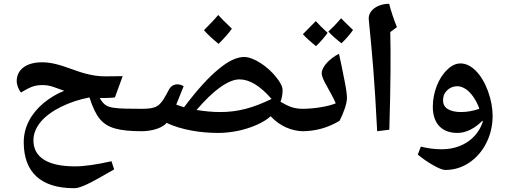

<svg xmlns="http://www.w3.org/2000/svg" viewBox="-20 -835 2666 1011"><path d="M370 156C405 156 453 131 581 57L567 14C487 32 424 41 375 41C234 41 156 -5 156 -96C156 -130 169 -162 194 -193C245 -254 346 -302 451 -322C468 -269 486 -232 506 -208C546 -161 604 -144 732 -144C738 -144 741 -147 741 -152V-254C741 -260 738 -262 732 -262C660 -262 613 -263 592 -266C542 -271 528 -281 505 -319H535C545 -319 569 -320 585 -322L626 -434L535 -433C484 -433 433 -443 361 -470C287 -497 245 -507 201 -507C118 -507 68 -468 68 -408C68 -387 79 -360 91 -348C146 -382 169 -387 205 -387C223 -387 242 -384 262 -377C281 -370 299 -364 318 -357C278 -341 242 -319 209 -292C144 -237 105 -167 105 -86C105 71 194 156 370 156Z M1131 -604C1161 -634 1185 -661 1201 -684C1167 -716 1144 -740 1129 -756C1109 -732 1084 -706 1054 -676C1072 -655 1098 -631 1131 -604ZM1129 -135C1163 -135 1197 -139 1233 -146C1305 -161 1373 -192 1405 -223C1453 -171 1517 -144 1578 -144C1584 -144 1587 -147 1587 -152V-254C1587 -260 1584 -262 1578 -262C1531 -262 1505 -271 1457 -299C1464 -317 1468 -338 1468 -361C1468 -378 1457 -401 1434 -429C1390 -485 1315 -535 1266 -535C1227 -535 1182 -514 1131 -471C1079 -429 1018 -362 949 -270C935 -275 922 -279 908 -284C921 -316 934 -348 947 -381C937 -387 926 -391 915 -391C896 -391 880 -382 870 -364C865 -354 860 -345 855 -336C821 -274 803 -262 724 -262C718 -262 716 -260 716 -254V-152C716 -147 718 -144 724 -144C767 -144 812 -154 840 -173C847 -177 853 -182 857 -188C937 -150 1040 -135 1129 -135ZM1139 -245C1099 -245 1058 -249 1015 -256C1102 -358 1182 -417 1241 -417C1294 -417 1350 -383 1410 -314C1312 -267 1235 -245 1139 -245Z M1778 -607C1801 -629 1821 -652 1839 -677C1809 -706 1788 -726 1776 -739C1756 -715 1734 -692 1709 -669C1727 -649 1750 -629 1778 -607ZM1644 -592C1668 -615 1688 -638 1705 -662C1676 -689 1655 -710 1643 -724C1620 -701 1598 -678 1575 -655C1592 -636 1615 -615 1644 -592ZM1570 -144C1641 -144 1707 -162 1768 -199C1789 -240 1807 -289 1807 -320C1807 -333 1804 -360 1796 -401C1786 -455 1774 -510 1765 -552C1716 -527 1674 -483 1674 -450C1674 -433 1684 -412 1698 -387C1710 -365 1735 -322 1748 -291C1711 -275 1636 -262 1570 -262C1564 -262 1562 -260 1562 -254V-152C1562 -147 1564 -144 1570 -144Z M1966 -144 2030 -152C2037 -380 2038 -555 2035 -666L2070 -692C2054 -732 2040 -773 2029 -815C1969 -815 1916 -780 1922 -730C1941 -539 1952 -419 1966 -144Z M2324 60C2369 60 2411 48 2450 22C2527 -29 2574 -123 2574 -224C2574 -266 2566 -309 2550 -354C2517 -444 2462 -501 2405 -501C2381 -501 2357 -490 2335 -468C2289 -425 2259 -348 2259 -273C2259 -185 2306 -135 2389 -135C2435 -135 2482 -160 2521 -200L2522 -193C2492 -104 2410 -49 2306 -49C2268 -49 2232 -54 2196 -63L2180 -21C2230 21 2299 60 2324 60ZM2409 -245C2348 -245 2313 -266 2313 -306C2313 -315 2314 -324 2317 -333C2328 -361 2355 -381 2388 -381C2404 -381 2419 -375 2434 -365C2465 -344 2492 -299 2504 -262C2471 -251 2439 -245 2409 -245Z"/></svg>

Font: Noto Naskh Arabic UI
Style: Bold
Weight: 700
Designer: Monotype Design Team, David Williams, Mohamad Dakak and Nizar Qandah
Foundry: Monotype Imaging Inc.
Version: Version 2.016